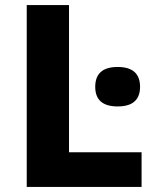

<svg xmlns="http://www.w3.org/2000/svg" viewBox="-20 -734 611 754"><path d="M85 -714H251V-136H536V0H85ZM530 -393Q530 -316 442 -316Q354 -316 354 -393Q354 -471 442 -471Q530 -471 530 -393Z"/></svg>

Font: Noto Sans UI ExtraBold
Style: Regular
Weight: 800
Designer: Monotype Design Team
Foundry: Monotype Imaging Inc.
Version: Version 1.001